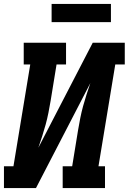

<svg xmlns="http://www.w3.org/2000/svg" viewBox="-21 -951 651 971"><path d="M-1 0V-110H47L132 -625H99V-735H313V-625H265L235 -441Q230 -411 224 -381Q218 -351 210 -321.5Q202 -292 192.5 -262.5Q183 -233 173 -204L448 -735H610V-625H562L477 -110H510V0H296V-110H344L374 -294Q379 -324 385 -354Q391 -384 399 -413.5Q407 -443 416.5 -472.5Q426 -502 436 -531L161 0ZM540 -839H240V-931H540Z"/></svg>

Font: Iosevka Curly Slab XBdEx
Style: Italic
Weight: 800
Width: 7
Italic angle: -9°
Monospace: yes
Designer: Belleve Invis
Foundry: Belleve Invis
Version: Version 11.1.0; ttfautohint (v1.8.3)